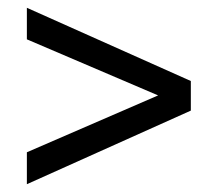

<svg xmlns="http://www.w3.org/2000/svg" viewBox="-20 -587 567 493"><path d="M470 -303 49 -114V-196L386 -342L49 -486V-567L470 -379Z"/></svg>

Font: Hind Vadodara
Style: Regular
Weight: 400
Designer: Hitesh Malaviya
Foundry: Indian Type Foundry
Version: Version 1.001;PS 1.0;hotconv 1.0.86;makeotf.lib2.5.63406; tt